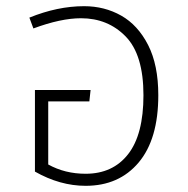

<svg xmlns="http://www.w3.org/2000/svg" viewBox="-20 -590 608 621"><path d="M492 -282Q492 -140 428.5 -64.5Q365 11 257 11Q174 11 93 -35V-299H273L269 -262H136V-58Q190 -28 257 -28Q345 -28 394.5 -91.5Q444 -155 444 -282Q444 -413 386.5 -472Q329 -531 242 -531Q177 -531 88 -498L75 -533Q166 -570 252 -570Q318 -570 372 -539.5Q426 -509 459 -444.5Q492 -380 492 -282Z"/></svg>

Font: FiraGO ExtraLight
Style: Regular
Weight: 200
Designer: bBox Type
Foundry: bBox Type GmbH
Version: Version 1.001